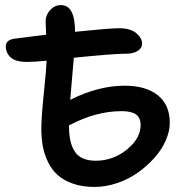

<svg xmlns="http://www.w3.org/2000/svg" viewBox="-20 -738 737 762"><path d="M355 3.9Q307.1 3.9 270.3 -8.8Q233.4 -21.5 209.7 -42.5Q186 -63.5 171.1 -93.8Q156.2 -124 150.1 -156.7Q144 -189.5 144 -228Q144 -271.5 154.1 -369.4Q164.1 -467.3 165 -497.1Q115.2 -492.2 87.9 -492.2Q41.5 -492.2 22.2 -510.3Q2.9 -528.3 2.9 -554.2Q2.9 -581.1 42 -585Q49.3 -585.9 70.6 -588.6Q91.8 -591.3 116 -594.5Q140.1 -597.7 163.1 -600.1Q161.1 -638.2 161.1 -653.8Q161.1 -678.7 179.2 -698.2Q197.3 -717.8 222.2 -717.8Q277.8 -717.8 277.8 -611.8Q416 -626 453.1 -626Q496.6 -626 520.3 -606.7Q543.9 -587.4 543.9 -564.9Q543.9 -546.9 526.1 -535.9Q508.3 -524.9 481.9 -524.9Q428.2 -524.9 272.9 -508.8Q271 -482.9 265.9 -426.3Q260.7 -369.6 258.8 -341.8Q370.1 -397.9 475.1 -397.9Q558.6 -397.9 606.2 -360.1Q653.8 -322.3 653.8 -250Q653.8 -216.8 637.9 -180.7Q622.1 -144.5 593.3 -112.1Q564.5 -79.6 527.8 -53.5Q491.2 -27.3 445.8 -11.7Q400.4 3.9 355 3.9ZM253.9 -234.9Q253.9 -169.9 277.8 -135Q301.8 -100.1 359.9 -100.1Q428.7 -100.1 483.4 -144.3Q538.1 -188.5 538.1 -242.2Q538.1 -270.5 520 -283.7Q502 -296.9 462.9 -296.9Q359.9 -296.9 253.9 -240.2Z"/></svg>

Font: Shantell Sans Irregular Bouncy
Style: Regular
Weight: 500
Designer: Stephen Nixon, Anya Danilova, Shantell Martin
Foundry: Arrow Type
Version: Version 1.006;[9816181b4]